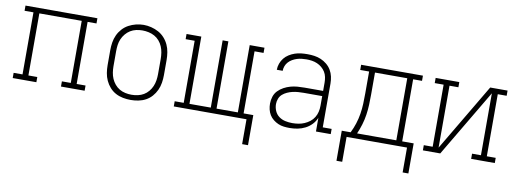

<svg xmlns="http://www.w3.org/2000/svg" viewBox="-59 -871 3717 1383"><g transform="rotate(10 1800.0 -179.5)"><path d="M37 0V-38H102V-492H37V-530H563V-492H498V-38H563V0H390V-38H455V-492H145V-38H210V0Z M900 8Q872 8 843.5 2.5Q815 -3 790 -16.5Q765 -30 746 -51.5Q727 -73 715 -99Q703 -125 698.5 -153.5Q694 -182 694 -210V-320Q694 -348 698.5 -376.5Q703 -405 715 -431Q727 -457 746.5 -478.5Q766 -500 791 -513.5Q816 -527 844 -534Q872 -541 900 -541Q928 -541 956 -534Q984 -527 1009 -513.5Q1034 -500 1053.5 -478.5Q1073 -457 1085 -431Q1097 -405 1101.5 -376.5Q1106 -348 1106 -320V-210Q1106 -182 1101.5 -153.5Q1097 -125 1085 -99Q1073 -73 1054 -51.5Q1035 -30 1010 -16.5Q985 -3 956.5 2.5Q928 8 900 8ZM900 -30Q923 -30 946 -35Q969 -40 988.5 -51.5Q1008 -63 1023 -81Q1038 -99 1047 -120Q1056 -141 1059.5 -164Q1063 -187 1063 -210V-320Q1063 -343 1059.5 -366Q1056 -389 1047 -410.5Q1038 -432 1022.5 -450Q1007 -468 987 -479Q967 -490 944 -495Q921 -500 898 -500Q875 -500 852.5 -495Q830 -490 810.5 -478Q791 -466 776 -448Q761 -430 752 -409Q743 -388 740 -365.5Q737 -343 737 -320V-210Q737 -187 740.5 -164Q744 -141 753 -120Q762 -99 777 -81Q792 -63 811.5 -51.5Q831 -40 854 -35Q877 -30 900 -30Z M1790 182H1747V0H1215V-38H1281V-492H1215V-530H1323V-38H1479V-530H1521V-38H1677V-530H1785V-492H1719V-38H1790Z M2063 8Q2042 8 2020.5 5.5Q1999 3 1979.5 -5.5Q1960 -14 1943 -27.5Q1926 -41 1915 -59Q1904 -77 1899 -98Q1894 -119 1894 -141Q1894 -166 1902 -191.5Q1910 -217 1928 -235.5Q1946 -254 1969 -266.5Q1992 -279 2017 -286Q2042 -293 2068 -295Q2094 -297 2120 -297H2255V-358Q2255 -378 2251 -398Q2247 -418 2236.5 -435Q2226 -452 2210.5 -465Q2195 -478 2176.5 -486Q2158 -494 2138 -497Q2118 -500 2098 -500Q2081 -500 2063 -498Q2045 -496 2028 -490.5Q2011 -485 1995.5 -476Q1980 -467 1968 -454Q1956 -441 1949.5 -424Q1943 -407 1943 -389H1900Q1900 -412 1908 -434.5Q1916 -457 1930.5 -475Q1945 -493 1965 -505.5Q1985 -518 2007 -525.5Q2029 -533 2052 -535.5Q2075 -538 2098 -538Q2124 -538 2149 -534.5Q2174 -531 2197.5 -521Q2221 -511 2241 -494.5Q2261 -478 2274 -456Q2287 -434 2292.5 -409Q2298 -384 2298 -358V-38H2363V0H2255V-100Q2244 -73 2223.5 -51.5Q2203 -30 2176.5 -16.5Q2150 -3 2121 2.5Q2092 8 2063 8ZM2076 -30Q2098 -30 2120.5 -33.5Q2143 -37 2164 -46Q2185 -55 2203 -69Q2221 -83 2233 -102.5Q2245 -122 2250 -144Q2255 -166 2255 -189V-259H2120Q2100 -259 2079.5 -257.5Q2059 -256 2039.5 -251.5Q2020 -247 2001 -238.5Q1982 -230 1967 -217Q1952 -204 1944.5 -184.5Q1937 -165 1937 -145Q1937 -119 1947.5 -95Q1958 -71 1978.5 -56Q1999 -41 2024.5 -35.5Q2050 -30 2076 -30Z M2479 182H2437V-38H2502Q2519 -72 2530.5 -108Q2542 -144 2548 -181Q2554 -218 2555.5 -256Q2557 -294 2557 -331V-492H2492V-530H2944V-492H2879V-38H2963V182H2921V0H2479ZM2836 -38V-492H2600V-331Q2600 -294 2598.5 -256.5Q2597 -219 2591.5 -182Q2586 -145 2575 -108.5Q2564 -72 2549 -38Z M3037 0V-38H3102V-492H3037V-530H3210V-492H3145V-39L3436 -530H3563V-492H3498V-38H3563V0H3390V-38H3455V-491L3164 0Z"/></g></svg>

Font: Iosevka Curly Slab XLtEx
Style: Regular
Weight: 200
Width: 7
Monospace: yes
Designer: Belleve Invis
Foundry: Belleve Invis
Version: Version 11.1.0; ttfautohint (v1.8.3)